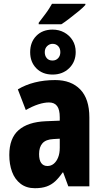

<svg xmlns="http://www.w3.org/2000/svg" viewBox="-20 -982 543 1012"><path d="M271 -560Q355 -560 403 -510.5Q451 -461 451 -363V0H340L313 -73H310Q291 -45 271 -26.5Q251 -8 225.5 1Q200 10 164 10Q119 10 88.5 -13.5Q58 -37 43.5 -76.5Q29 -116 29 -165Q29 -253 78 -296Q127 -339 221 -343L295 -346V-364Q295 -404 281 -423Q267 -442 238 -442Q213 -442 182 -432Q151 -422 116 -402L74 -511Q114 -535 163.5 -547.5Q213 -560 271 -560ZM261 -249Q222 -247 204 -227Q186 -207 186 -170Q186 -138 197.5 -122.5Q209 -107 230 -107Q249 -107 263.5 -119Q278 -131 286.5 -152.5Q295 -174 295 -203V-251ZM257 -751Q241 -751 228.5 -739Q216 -727 216 -707Q216 -688 226.5 -675.5Q237 -663 257 -663Q275 -663 286.5 -675.5Q298 -688 298 -707Q298 -727 286.5 -739Q275 -751 257 -751ZM257 -826Q291 -826 318.5 -811Q346 -796 362.5 -769.5Q379 -743 379 -708Q379 -656 344.5 -622.5Q310 -589 257 -589Q204 -589 171.5 -622Q139 -655 139 -707Q139 -760 171.5 -793Q204 -826 257 -826ZM430 -956Q419 -943 394 -922.5Q369 -902 343.5 -882.5Q318 -863 303 -854H184V-862Q206 -891 218.5 -907.5Q231 -924 239 -937Q247 -950 254 -962H430Z"/></svg>

Font: Noto Sans Display Condensed ExtraBold
Style: Regular
Weight: 800
Width: 3
Designer: Monotype Design Team
Foundry: Monotype Imaging Inc.
Version: Version 2.003